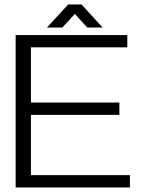

<svg xmlns="http://www.w3.org/2000/svg" viewBox="-20 -824 646 844"><path d="M551.1 -54H116V-319.1H504.8V-373.4H116V-615.8H539.6V-669.9H48.8V0H551.1ZM363.4 -703.1H431L338.5 -804.4H279.8L186.4 -703.1H254L309.2 -762.7Z"/></svg>

Font: SaysetthaMai Thin
Style: Regular
Weight: 100
Designer: John M. Durdin
Foundry: Lao Script for Windows
Version: Version 1.101